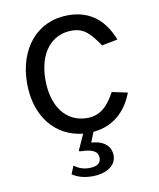

<svg xmlns="http://www.w3.org/2000/svg" viewBox="-83 -592 714 863"><g transform="rotate(-10 274.5 -161.0)"><path d="M491 -138 420 -153C389 -97 355 -57 292 -57C196 -57 136 -136 136 -258C136 -379 196 -456 291 -456C348 -456 374 -424 414 -367L486 -381C454 -465 393 -527 287 -527C144 -527 52 -415 52 -256C52 -108 134 -4 261 9L230 78C228 83 230 85 236 85C292 86 315 100 315 129C315 153 298 166 261 166C232 166 211 156 193 143L178 180C205 198 236 205 271 205C329 205 379 178 379 129C379 96 358 59 290 55L308 9C399 1 460 -55 491 -138Z"/></g></svg>

Font: United Sans
Style: Regular
Weight: 400
Designer: Pablo Impallari, Rodrigo Fuenzalida (Modified by Dan O. Williams)
Version: Version 1.000;PS 001.000;hotconv 1.0.88;makeotf.lib2.5.64775